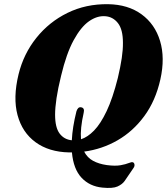

<svg xmlns="http://www.w3.org/2000/svg" viewBox="-20 -734 821 941"><path d="M509.5 -713.5Q607.5 -712 673.5 -664Q739.5 -616 764.5 -533.2Q789.5 -450.5 766 -345Q742.5 -240 687.2 -165Q632 -90 555.8 -46.2Q479.5 -2.5 392.5 9Q408 39 436.2 54.2Q464.5 69.5 503 75Q544.5 80.5 570.8 75.8Q597 71 611.2 65Q625.5 59 631.5 61.5Q637.5 63.5 639 72Q640.5 80.5 634.5 89L590.5 153.5Q579 169.5 555.8 180Q532.5 190.5 482 185.5Q419.5 179.5 379.8 137.2Q340 95 332.5 13Q326 13 319 13Q220 11 154.5 -36.8Q89 -84.5 66 -169.8Q43 -255 71 -370Q95.5 -470 158 -548.2Q220.5 -626.5 310.8 -670.8Q401 -715 509.5 -713.5ZM354.5 -188Q357.5 -198 363.2 -204Q369 -210 378.5 -208Q396 -204.5 390 -180.5Q372.5 -103.5 377 -51.5Q409 -61.5 441 -94.2Q473 -127 502.8 -189.8Q532.5 -252.5 557.5 -352Q570.5 -407 576.8 -449.5Q583 -492 582.5 -524.5Q582.5 -589.5 558 -620.8Q533.5 -652 495.5 -654.5Q456 -657.5 416.2 -629.8Q376.5 -602 341 -537Q305.5 -472 279.5 -363Q264 -300 257 -252.8Q250 -205.5 250 -172Q250 -109 272.2 -79.5Q294.5 -50 332 -46.5Q335 -110 354.5 -188Z"/></svg>

Font: Fraunces 9pt
Style: Bold Italic
Weight: 700
Italic angle: -16°
Version: Version 1.000;[b76b70a41]